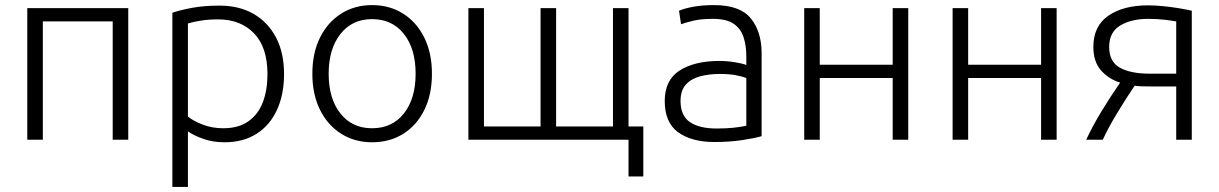

<svg xmlns="http://www.w3.org/2000/svg" viewBox="-20 -548 4781 753"><path d="M87 0V-516H483V0H422V-464H148V0Z M656 185V-498Q688 -509 734.5 -517.5Q781 -526 841 -526Q918 -526 974.5 -493.5Q1031 -461 1062.5 -401Q1094 -341 1094 -258Q1094 -178 1066.5 -117.5Q1039 -57 986.5 -23.5Q934 10 861 10Q815 10 777 -3.5Q739 -17 717 -33V185ZM855 -45Q916 -45 954.5 -72.5Q993 -100 1011 -147.5Q1029 -195 1029 -257Q1029 -363 976 -417.5Q923 -472 836 -472Q797 -472 767 -467Q737 -462 717 -456V-91Q737 -74 774.5 -59.5Q812 -45 855 -45Z M1439 10Q1371 10 1318 -23.5Q1265 -57 1235 -117.5Q1205 -178 1205 -259Q1205 -340 1235 -400.5Q1265 -461 1318 -494.5Q1371 -528 1439 -528Q1508 -528 1561 -494.5Q1614 -461 1644 -400.5Q1674 -340 1674 -259Q1674 -178 1644.5 -117.5Q1615 -57 1562 -23.5Q1509 10 1439 10ZM1439 -45Q1518 -45 1564 -103Q1610 -161 1610 -259Q1610 -357 1564 -415Q1518 -473 1439 -473Q1361 -473 1315 -414.5Q1269 -356 1269 -259Q1269 -161 1315 -103Q1361 -45 1439 -45Z M2445 144V0H1817V-516H1878V-52H2100V-516H2161V-52H2384V-516H2445V-52H2503V144Z M2782 9Q2693 9 2640 -29Q2587 -67 2587 -152Q2587 -234 2645.5 -271.5Q2704 -309 2801 -309Q2830 -309 2861.5 -304Q2893 -299 2907 -293V-326Q2907 -369 2896 -402.5Q2885 -436 2857 -455Q2829 -474 2776 -474Q2728 -474 2698 -466.5Q2668 -459 2651 -453L2643 -506Q2664 -515 2699 -521.5Q2734 -528 2781 -528Q2882 -528 2924.5 -476Q2967 -424 2967 -339V-14Q2941 -6 2890.5 1.5Q2840 9 2782 9ZM2791 -44Q2858 -44 2907 -55V-242Q2892 -248 2866 -253Q2840 -258 2803 -258Q2762 -258 2727 -249Q2692 -240 2670.5 -217Q2649 -194 2649 -152Q2649 -94 2686 -69Q2723 -44 2791 -44Z M3134 0V-516H3195V-294H3481V-516H3542V0H3481V-242H3195V0Z M3716 0V-516H3777V-294H4063V-516H4124V0H4063V-242H3777V0Z M4240 0Q4265 -54 4300 -111.5Q4335 -169 4373 -224Q4328 -238 4298 -272Q4268 -306 4268 -364Q4268 -446 4327 -486.5Q4386 -527 4482 -527Q4508 -527 4540 -524Q4572 -521 4602 -516Q4632 -511 4654 -506V0H4593V-209H4492Q4472 -209 4456 -209.5Q4440 -210 4430 -212Q4393 -157 4359.5 -101.5Q4326 -46 4305 0ZM4490 -259H4593V-464Q4577 -467 4548 -470.5Q4519 -474 4483 -474Q4417 -474 4373.5 -448Q4330 -422 4330 -364Q4330 -306 4372 -282.5Q4414 -259 4490 -259Z"/></svg>

Font: Ubuntu Sans Light
Style: Regular
Weight: 300
Designer: Dalton Maag Ltd
Foundry: Dalton Maag Ltd
Version: Version 1.006; ttfautohint (v1.8.4.7-5d5b)